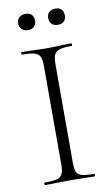

<svg xmlns="http://www.w3.org/2000/svg" viewBox="-90 -842 510 888"><g transform="rotate(-10 165.0 -398.0)"><path d="M281 -12Q283 -12 283 -6Q283 0 281 0Q251 0 234 -1L164 -2L97 -1Q79 0 48 0Q45 0 45 -6Q45 -12 48 -12Q87 -12 105.5 -17Q124 -22 131 -36.5Q138 -51 138 -81V-544Q138 -574 131 -588Q124 -602 105.5 -607.5Q87 -613 48 -613Q45 -613 45 -619Q45 -625 48 -625L97 -624Q139 -622 164 -622Q192 -622 234 -624L281 -625Q283 -625 283 -619Q283 -613 281 -613Q242 -613 223.5 -607Q205 -601 198.5 -586.5Q192 -572 192 -542V-81Q192 -50 198.5 -36Q205 -22 223 -17Q241 -12 281 -12ZM55 -758Q55 -776 66 -786Q77 -796 95 -796Q114 -796 124 -786Q134 -776 134 -758Q134 -740 124 -730Q114 -720 95 -720Q77 -720 66 -730Q55 -740 55 -758ZM196 -758Q196 -776 206.5 -786Q217 -796 236 -796Q254 -796 264 -786Q274 -776 274 -758Q274 -740 264 -730Q254 -720 236 -720Q217 -720 206.5 -730Q196 -740 196 -758Z"/></g></svg>

Font: Cormorant Infant Light
Style: Regular
Weight: 300
Designer: Christian Thalmann (Catharsis Fonts)
Version: Version 3.000